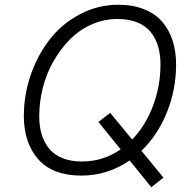

<svg xmlns="http://www.w3.org/2000/svg" viewBox="-20 -720 797 798"><path d="M711.9 -452.1Q711.9 -348.1 673.8 -253.4Q635.7 -158.7 567.9 -93.3L659.2 18.1L608.9 58.1L518.6 -53.2Q427.7 9.8 317.9 9.8Q198.7 9.8 138.9 -58.1Q79.1 -126 79.1 -237.8Q79.1 -327.1 108.6 -411.1Q138.2 -495.1 189 -559.1Q239.7 -623 313.7 -661.6Q387.7 -700.2 471.2 -700.2Q532.2 -700.2 578.9 -681.6Q625.5 -663.1 654.3 -629.4Q683.1 -595.7 697.5 -551Q711.9 -506.3 711.9 -452.1ZM320.8 -48.8Q408.7 -48.8 481.4 -99.1L389.2 -212.9L438 -251L529.3 -140.1Q585 -197.8 616 -280.3Q647 -362.8 647 -452.1Q647 -493.2 637.2 -526.6Q627.4 -560.1 606.9 -586.2Q586.4 -612.3 551 -626.7Q515.6 -641.1 467.8 -641.1Q412.1 -641.1 360.8 -618.4Q309.6 -595.7 270.8 -556.4Q231.9 -517.1 202.6 -466.1Q173.3 -415 158.2 -356Q143.1 -296.9 143.1 -236.8Q143.1 -195.8 152.8 -162.6Q162.6 -129.4 183.3 -103.3Q204.1 -77.1 239 -63Q273.9 -48.8 320.8 -48.8Z"/></svg>

Font: HK Grotesk Light Italic
Style: Regular
Weight: 300
Italic angle: -13°
Designer: Alfredo Marco Pradil and Stefan Peev
Foundry: Hanken Design Co.
Version: Version 1.000;PS 001.000;hotconv 1.0.88;makeotf.lib2.5.64775